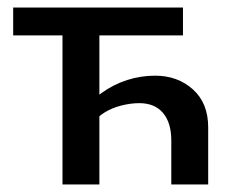

<svg xmlns="http://www.w3.org/2000/svg" viewBox="-20 -490 639 510"><path d="M435 0V-117Q435 -164 413 -190Q391 -216 350 -216Q328 -216 303.5 -210Q279 -204 259 -192Q239 -180 226 -161L195 -187Q219 -221 250.5 -243.5Q282 -266 318 -277.5Q354 -289 392 -289Q452 -289 492.5 -252.5Q533 -216 533 -152V0ZM146 0V-470H244V0ZM15 -396V-470H466V-396Z"/></svg>

Font: Ysabeau SC SemiBold
Style: Regular
Weight: 600
Designer: Christian Thalmann (Catharsis Fonts)
Version: Version 2.001;gftools[0.9.30]; featfreeze: smcp